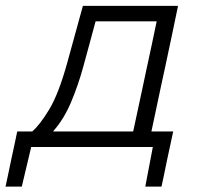

<svg xmlns="http://www.w3.org/2000/svg" viewBox="-92 -516 690 674"><path d="M-72.5 139 -62.5 92Q-57.5 68.5 -52.5 44Q-47 19.5 -41.8 -5.5Q-36.5 -30.5 -31.5 -54.5H21Q48 -77.5 81 -132.2Q114 -187 144 -295.5Q161.5 -358.5 174 -404.5Q186.5 -450.5 199 -495.5H533Q521.5 -439.5 510.5 -387.5Q499 -335 485.5 -270L474.5 -219.5Q464.5 -172 456.2 -133Q448 -94 439.5 -54.5H516Q506 -6.5 494.5 45.5Q489.5 70 484.8 92.8Q480 115.5 475 139H418L444.5 0H17.5L-15.5 139ZM200.5 -282.5Q182.5 -216.5 157.2 -156.8Q132 -97 94 -54.5H375.5L392.5 -133.5Q401 -172.5 411 -220L421.5 -269.5Q432 -319 441 -360L458 -441H243.5Q234 -405 223.8 -368Q213.5 -331 200.5 -282.5Z"/></svg>

Font: Heraclito Light
Style: Italic
Weight: 300
Italic angle: -12°
Designer: Kostas Bartsokas (font) & Cristiano Sobral (main changes)
Foundry: Kostas Bartsokas (font) & Cristiano Sobral (main changes)
Version: Version 1.00;July 8, 2020;FontCreator 13.0.0.2655 64-bit